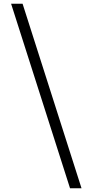

<svg xmlns="http://www.w3.org/2000/svg" viewBox="-20 -825 492 1020"><path d="M352 175 39 -805H100L413 175Z"/></svg>

Font: Onest ExtraLight
Style: Regular
Weight: 250
Designer: Dmitri Voloshin, Andrey Kudryavtsev
Foundry: Dmitri Voloshin, Andrey Kudryavtsev
Version: Version 1.000;gftools[0.9.33]